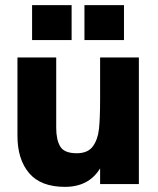

<svg xmlns="http://www.w3.org/2000/svg" viewBox="-20 -717 616 748"><path d="M48 -188V-493H199V-219Q199 -173 214.5 -146.5Q230 -120 279 -120Q322 -120 341.5 -146.5Q361 -173 365.5 -214Q370 -255 370 -330V-493H521V0H370V-61Q326 11 233 11Q139 11 93.5 -42.5Q48 -96 48 -188ZM309 -697H463V-561H309ZM105 -697H259V-561H105Z"/></svg>

Font: Hanken Grotesk Black
Style: Regular
Weight: 900
Designer: Alfredo Marco Pradil
Foundry: Hanken Design Co.
Version: Version 3.014